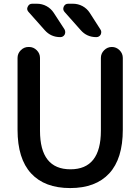

<svg xmlns="http://www.w3.org/2000/svg" viewBox="-20 -1001 734 1010"><path d="M132.8 -753.9Q156.2 -753.9 173.3 -736.8Q190.4 -719.7 190.4 -696.3V-313.5Q190.4 -110.4 350.6 -110.4Q510.7 -110.4 510.7 -313.5V-696.3Q510.7 -719.7 527.8 -736.8Q544.9 -753.9 568.4 -753.9Q591.8 -753.9 608.9 -736.8Q626 -719.7 626 -696.3V-318.4Q626 -166 554.7 -88.9Q483.4 -11.7 349.1 -11.7Q214.8 -11.7 143.6 -88.9Q72.3 -166 72.3 -318.4V-696.3Q72.3 -719.7 89.4 -736.8Q106.4 -753.9 129.9 -753.9ZM363.3 -981.4Q390.6 -981.4 414.1 -968.8Q437.5 -956.1 452.1 -933.6L507.8 -846.7Q512.7 -839.8 512.7 -833Q512.7 -826.2 509.8 -819.3Q502 -805.7 486.3 -805.7Q436.5 -805.7 404.3 -842.8L319.3 -938.5Q308.6 -951.2 315.4 -966.3Q322.3 -981.4 338.9 -981.4ZM173.8 -981.4Q201.2 -981.4 224.6 -968.8Q248 -956.1 262.7 -933.6L319.3 -846.7Q323.2 -839.8 323.2 -832Q323.2 -826.2 320.3 -819.3Q312.5 -805.7 296.9 -805.7Q248 -805.7 215.8 -841.8L129.9 -938.5Q123 -946.3 123 -955.1Q123 -960 126 -965.8Q132.8 -981.4 149.4 -981.4Z"/></svg>

Font: Gen Jyuu Gothic Medium
Style: Regular
Weight: 500
Designer: [Source Han Sans]
Ryoko NISHIZUKA  (kana & ideographs); Paul D. Hunt (Latin, Greek & Cyrillic); Wenlong ZHANG  (bopomofo
Version: Version 1.002.20150607